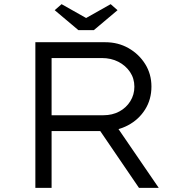

<svg xmlns="http://www.w3.org/2000/svg" viewBox="-20 -903 877 923"><path d="M150 0V-700H486Q548 -700 598 -671.5Q648 -643 678 -595Q708 -547 708 -487Q708 -425 677.5 -376.5Q647 -328 595 -300.5Q543 -273 479 -273H228V0ZM648 0 438 -308 515 -333 743 0ZM228 -349H477Q520 -349 553.5 -367Q587 -385 606.5 -416.5Q626 -448 626 -486Q626 -526 605 -557Q584 -588 549 -606Q514 -624 469 -624H228ZM357 -758 243 -854 276 -883 409 -808H379L512 -883L545 -854L431 -758Z"/></svg>

Font: Lexend Giga Light
Style: Regular
Weight: 300
Version: Version 1.007